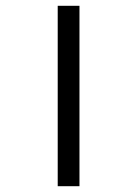

<svg xmlns="http://www.w3.org/2000/svg" viewBox="-20 -642 396 662"><path d="M179 -622H254V0H179Z"/></svg>

Font: Noto Sans ExtraCondensed
Style: Regular
Weight: 400
Width: 2
Designer: Monotype Design Team
Foundry: Monotype Imaging Inc.
Version: Version 2.013; ttfautohint (v1.8.4.7-5d5b)